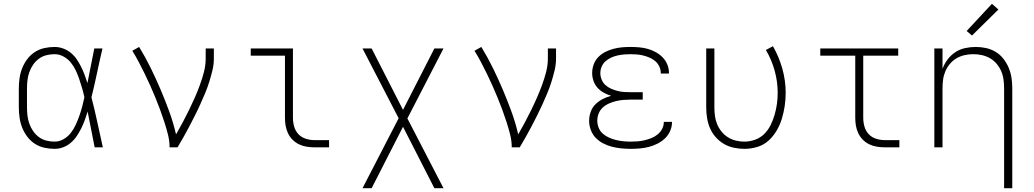

<svg xmlns="http://www.w3.org/2000/svg" viewBox="-20 -775 5440 1010"><path d="M267 8Q240 8 213 2Q186 -4 163 -19Q140 -34 123.5 -56Q107 -78 97 -103Q87 -128 83 -155.5Q79 -183 79 -210V-310Q79 -337 83 -364.5Q87 -392 97 -417Q107 -442 123.5 -464Q140 -486 163 -501Q186 -516 213 -522Q240 -528 267 -528Q290 -528 312 -520Q334 -512 352 -497.5Q370 -483 383 -464Q396 -445 406.5 -424Q417 -403 425 -381.5Q433 -360 440 -338Q449 -384 458 -429.5Q467 -475 476 -520H519Q504 -456 490.5 -391.5Q477 -327 461 -263Q478 -198 492 -132Q506 -66 521 0H478Q469 -47 459.5 -94Q450 -141 441 -188Q434 -165 426 -143Q418 -121 407.5 -100Q397 -79 384 -59.5Q371 -40 353 -24.5Q335 -9 313 -0.5Q291 8 267 8ZM267 -30Q292 -30 314.5 -43Q337 -56 352.5 -76Q368 -96 378.5 -119Q389 -142 397.5 -166Q406 -190 412.5 -214.5Q419 -239 424 -263Q419 -287 412 -311Q405 -335 397 -358.5Q389 -382 378.5 -404.5Q368 -427 352.5 -446Q337 -465 314.5 -477.5Q292 -490 267 -490Q245 -490 223.5 -484.5Q202 -479 184.5 -466Q167 -453 154.5 -435Q142 -417 134.5 -396Q127 -375 124.5 -353.5Q122 -332 122 -310V-210Q122 -188 124.5 -166.5Q127 -145 134.5 -124Q142 -103 154.5 -85Q167 -67 184.5 -54Q202 -41 223.5 -35.5Q245 -30 267 -30Z M872 0Q872 -34 863.5 -67.5Q855 -101 844.5 -133.5Q834 -166 822 -198.5Q810 -231 797 -262.5Q784 -294 770 -325.5Q756 -357 741 -387.5Q726 -418 710 -448.5Q694 -479 676 -508L712 -528Q745 -474 772.5 -418Q800 -362 824.5 -304.5Q849 -247 870.5 -188Q892 -129 906 -68Q924 -99 941 -131Q958 -163 974 -195.5Q990 -228 1004.5 -261Q1019 -294 1031.5 -328Q1044 -362 1053 -397Q1062 -432 1062 -468V-520H1105V-468Q1105 -436 1097.5 -405Q1090 -374 1080.5 -343.5Q1071 -313 1058.5 -283.5Q1046 -254 1033 -225Q1020 -196 1005.5 -167.5Q991 -139 976.5 -111Q962 -83 946 -55Q930 -27 914 0Z M1633 0Q1613 0 1592 -3.5Q1571 -7 1552.5 -16Q1534 -25 1519 -40Q1504 -55 1495 -74Q1486 -93 1482.5 -113.5Q1479 -134 1479 -155V-482H1299V-520H1521V-155Q1521 -132 1527.5 -109Q1534 -86 1549.5 -69.5Q1565 -53 1587.5 -45.5Q1610 -38 1633 -38H1711V0Z M1887 215 2077 -153 1887 -520H1935L2100 -197L2265 -520H2313L2123 -152L2313 215H2265L2100 -108L1935 215Z M2672 0Q2672 -34 2663.5 -67.5Q2655 -101 2644.5 -133.5Q2634 -166 2622 -198.5Q2610 -231 2597 -262.5Q2584 -294 2570 -325.5Q2556 -357 2541 -387.5Q2526 -418 2510 -448.5Q2494 -479 2476 -508L2512 -528Q2545 -474 2572.5 -418Q2600 -362 2624.5 -304.5Q2649 -247 2670.5 -188Q2692 -129 2706 -68Q2724 -99 2741 -131Q2758 -163 2774 -195.5Q2790 -228 2804.5 -261Q2819 -294 2831.5 -328Q2844 -362 2853 -397Q2862 -432 2862 -468V-520H2905V-468Q2905 -436 2897.5 -405Q2890 -374 2880.5 -343.5Q2871 -313 2858.5 -283.5Q2846 -254 2833 -225Q2820 -196 2805.5 -167.5Q2791 -139 2776.5 -111Q2762 -83 2746 -55Q2730 -27 2714 0Z M3297 8Q3273 8 3248 5.5Q3223 3 3199.5 -3Q3176 -9 3153.5 -20.5Q3131 -32 3114 -49.5Q3097 -67 3088 -91Q3079 -115 3079 -139Q3079 -163 3087 -186Q3095 -209 3112 -226Q3129 -243 3150.5 -254Q3172 -265 3195 -271Q3175 -277 3156 -287.5Q3137 -298 3123 -313.5Q3109 -329 3102 -349.5Q3095 -370 3095 -391Q3095 -414 3103 -436Q3111 -458 3127 -474.5Q3143 -491 3163.5 -501.5Q3184 -512 3206.5 -518Q3229 -524 3251.5 -526Q3274 -528 3297 -528Q3320 -528 3342.5 -526Q3365 -524 3387 -518Q3409 -512 3429 -501Q3449 -490 3465 -474Q3481 -458 3490 -436.5Q3499 -415 3499 -393Q3499 -392 3499 -390.5Q3499 -389 3499 -388H3456Q3456 -389 3456 -389.5Q3456 -390 3456 -391Q3456 -408 3448.5 -424.5Q3441 -441 3428 -452.5Q3415 -464 3399 -471Q3383 -478 3366 -482.5Q3349 -487 3331.5 -488.5Q3314 -490 3297 -490Q3280 -490 3262.5 -488.5Q3245 -487 3227.5 -483Q3210 -479 3194 -471.5Q3178 -464 3165 -452.5Q3152 -441 3145 -424.5Q3138 -408 3138 -390Q3138 -373 3145 -356Q3152 -339 3165.5 -327Q3179 -315 3195.5 -308Q3212 -301 3229 -296.5Q3246 -292 3264 -291Q3282 -290 3300 -290H3361V-251H3300Q3280 -251 3260.5 -249.5Q3241 -248 3222 -243.5Q3203 -239 3184.5 -231Q3166 -223 3151.5 -210Q3137 -197 3129.5 -178.5Q3122 -160 3122 -140Q3122 -121 3129.5 -102.5Q3137 -84 3151.5 -71.5Q3166 -59 3184 -51Q3202 -43 3220.5 -38.5Q3239 -34 3258.5 -32Q3278 -30 3297 -30Q3316 -30 3335 -31.5Q3354 -33 3372 -37.5Q3390 -42 3407.5 -49Q3425 -56 3439.5 -68Q3454 -80 3463 -97Q3472 -114 3472 -133Q3472 -133 3472 -133.5Q3472 -134 3472 -134H3515Q3515 -134 3515 -133.5Q3515 -133 3515 -132Q3515 -108 3505 -85.5Q3495 -63 3477.5 -46.5Q3460 -30 3438 -19Q3416 -8 3392.5 -2Q3369 4 3345 6Q3321 8 3297 8Z M3896 8Q3868 8 3840 2Q3812 -4 3788 -18Q3764 -32 3745 -53.5Q3726 -75 3715 -100.5Q3704 -126 3699.5 -154Q3695 -182 3695 -210V-520H3738V-210Q3738 -187 3741 -164.5Q3744 -142 3752.5 -121.5Q3761 -101 3775.5 -83Q3790 -65 3809 -53Q3828 -41 3850.5 -35.5Q3873 -30 3895 -30Q3924 -30 3952 -40Q3980 -50 4000.5 -70.5Q4021 -91 4034 -117.5Q4047 -144 4055 -172Q4063 -200 4067 -228.5Q4071 -257 4071 -286Q4071 -346 4055 -403.5Q4039 -461 4009 -512L4046 -532Q4078 -476 4095.5 -413.5Q4113 -351 4113 -286Q4113 -252 4108 -218Q4103 -184 4093 -151Q4083 -118 4065.5 -88Q4048 -58 4022.5 -35Q3997 -12 3963.5 -2Q3930 8 3896 8Z M4633 0Q4613 0 4592 -3.5Q4571 -7 4552.5 -16Q4534 -25 4519 -40Q4504 -55 4495 -74Q4486 -93 4482.5 -113.5Q4479 -134 4479 -155V-482H4295V-520H4705V-482H4521V-155Q4521 -132 4527.5 -109Q4534 -86 4549.5 -69.5Q4565 -53 4587.5 -45.5Q4610 -38 4633 -38H4711V0Z M5262 215V-310Q5262 -333 5259 -356Q5256 -379 5247 -400Q5238 -421 5223 -439Q5208 -457 5188 -468.5Q5168 -480 5145.5 -485Q5123 -490 5100 -490Q5077 -490 5054.5 -485Q5032 -480 5012 -468.5Q4992 -457 4977 -439Q4962 -421 4953 -400Q4944 -379 4941 -356Q4938 -333 4938 -310V0H4895V-520H4938V-413Q4948 -440 4965 -462.5Q4982 -485 5005.5 -500.5Q5029 -516 5057 -522Q5085 -528 5113 -528Q5141 -528 5168 -522Q5195 -516 5218.5 -501.5Q5242 -487 5259 -465Q5276 -443 5286.5 -417.5Q5297 -392 5301 -365Q5305 -338 5305 -310V215ZM5093 -588 5065 -612 5198 -755 5232 -725Z"/></svg>

Font: Iosevka SS04 XLt Ex
Style: Regular
Weight: 200
Width: 7
Monospace: yes
Designer: Belleve Invis
Foundry: Belleve Invis
Version: Version 19.0.0; ttfautohint (v1.8.4)